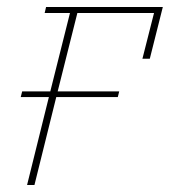

<svg xmlns="http://www.w3.org/2000/svg" viewBox="-20 -526 483 546"><path d="M119 -250H39L43 -266H123L179 -489H107L111 -506H443L406 -359H385L418 -489H200L144 -266H319L315 -250H140L78 0H57Z"/></svg>

Font: IBM Plex Serif Thin
Style: Italic
Weight: 100
Italic angle: -14°
Designer: Mike Abbink, Paul van der Laan, Pieter van Rosmalen
Foundry: Bold Monday
Version: Version 3.001